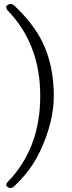

<svg xmlns="http://www.w3.org/2000/svg" viewBox="-20 -767 358 960"><path d="M249 -287.1Q249 -159.2 182.1 -14.2Q135.3 85.9 50.3 165Q42.5 172.9 31.2 172.9Q22 172.9 14.2 164.1Q11.2 161.1 11.2 158.2Q11.2 149.9 20 141.1Q181.2 -25.9 181.2 -287.1Q181.2 -546.4 19 -713.9Q11.2 -721.7 11.2 -732.9Q11.2 -738.8 22.9 -744.6Q27.8 -747.1 31.2 -747.1Q42.5 -747.1 50.3 -740.2Q145 -651.4 190.9 -559.1Q249 -441.4 249 -287.1Z"/></svg>

Font: Junicode
Style: Regular
Weight: 400
Designer: Peter S. Baker
Foundry: Briery Creek Software
Version: Version 0.7.2